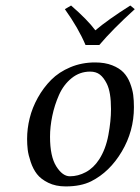

<svg xmlns="http://www.w3.org/2000/svg" viewBox="-20 -665 508 695"><path d="M161.1 -169.9Q161.1 -98.6 183.8 -62.7Q206.5 -26.9 232.9 -26.9Q262.7 -26.9 290.8 -42Q318.8 -57.1 338.9 -87.9Q362.8 -125 372.3 -176.3Q381.8 -227.5 381.8 -270Q381.8 -331.5 366.7 -361.8Q355.5 -384.3 341.6 -395Q327.6 -405.8 306.2 -405.8Q268.6 -405.8 239.3 -382.1Q210 -358.4 193.6 -321.3Q177.2 -284.2 169.2 -245.1Q161.1 -206.1 161.1 -169.9ZM78.1 -162.1Q78.1 -199.2 87.4 -237.1Q96.7 -274.9 116.9 -311.3Q137.2 -347.7 165.3 -376Q193.4 -404.3 234.6 -421.6Q275.9 -439 324.2 -439Q359.9 -439 386 -428.7Q412.1 -418.5 427 -402.8Q441.9 -387.2 450.7 -364.5Q459.5 -341.8 462.2 -321.5Q464.8 -301.3 464.8 -276.9Q464.8 -190.4 420.9 -116.5Q377 -42.5 310.1 -8.8Q272.9 9.8 217.8 9.8Q181.6 9.8 154.8 -3.4Q127.9 -16.6 113.8 -34.9Q99.6 -53.2 91.1 -78.9Q82.5 -104.5 80.3 -123.3Q78.1 -142.1 78.1 -162.1ZM289.6 -502Q263.7 -563.5 214.8 -631.8L237.3 -645Q296.9 -593.3 325.2 -555.2Q371.1 -594.2 451.7 -645L467.8 -631.8Q386.2 -557.6 339.4 -502Z"/></svg>

Font: Linux Libertine G
Style: Italic
Weight: 400
Italic angle: -12°
Designer: Philipp H. Poll
Foundry: Philipp H. Poll
Version: Version 5.1.3